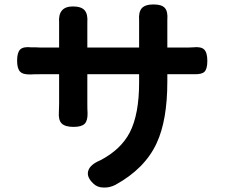

<svg xmlns="http://www.w3.org/2000/svg" viewBox="-20 -806 1020 864"><path d="M447 38Q418 38 400 20Q367 -11 378 -40Q387 -66 432 -85Q524 -133 564 -210Q606 -292 606 -434V-472H489H373V-338Q373 -311 374 -298Q375 -263 361 -249Q347 -235 311 -235Q273 -235 257.5 -250.5Q242 -266 245 -303Q246 -314 246 -338V-472H163Q131 -472 117 -471Q83 -470 70 -484Q57 -498 57 -533Q57 -570 71 -583.5Q85 -597 121 -593Q127 -593 141 -593Q155 -592 163 -592H246V-689Q246 -696 246 -703Q240 -777 308 -777Q346 -777 361 -759.5Q376 -742 373 -704Q373 -697 373 -689V-592H489H606V-695Q606 -705 606 -714Q603 -752 618 -769Q633 -786 671 -786Q708 -786 722 -770Q736 -754 733 -717Q733 -706 733 -695V-592H806Q837 -592 849 -593Q885 -597 899 -583Q913 -569 913 -532Q913 -497 901 -484Q889 -471 855 -472Q831 -472 806 -472H733V-439Q733 -265 685 -162Q632 -47 499 26Q473 39 447 38Z"/></svg>

Font: GenSenRounded2 TW B
Style: Regular
Weight: 700
Version: Version 2.000;PS 2;hotconv 16.6.51;makeotf.lib2.5.65220 DEVE